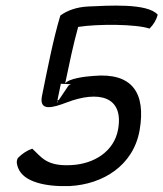

<svg xmlns="http://www.w3.org/2000/svg" viewBox="-20 -631 577 678"><path d="M43 -73C37 -61 39 -51 44 -38C63 12 142 29 226 26C343 20 451 -46 473 -171C496 -304 446 -375 311 -363C281 -361 222 -354 210 -336C224 -403 239 -475 256 -536C327 -547 462 -546 508 -530C523 -545 532 -561 537 -579C501 -621 360 -611 290 -608C251 -606 217 -594 193 -576C168 -493 147 -385 128 -291C118 -237 165 -250 215 -269C327 -312 418 -292 397 -174C383 -96 312 -52 232 -48C143 -43 126 -77 94 -106C76 -100 59 -89 43 -73ZM56 -66C54 -62 54 -56 58 -45C74 -5 145 14 228 11C340 5 438 -56 458 -171C479 -289 442 -349 337 -349C329 -349 319 -349 309 -348C279 -346 228 -336 222 -329L181 -268L195 -336C209 -403 224 -475 241 -537L244 -549L256 -551C326 -562 447 -561 505 -547C511 -555 516 -563 520 -573C484 -602 357 -596 289 -593C256 -591 225 -581 205 -568C182 -489 161 -382 143 -291C139 -268 144 -268 155 -268C162 -268 168 -269 183 -273C194 -276 201 -279 212 -283C303 -318 394 -316 412 -238C416 -220 416 -199 412 -174C396 -86 316 -37 231 -33C143 -28 116 -61 88 -89C77 -84 68 -77 56 -66ZM76 -69C79 -72 83 -75 85 -77C108 -55 146 -28 234 -33C344 -39 418 -95 432 -174C442 -232 429 -269 387 -290C335 -316 254 -304 193 -280C182 -276 171 -272 164 -270C163 -274 161 -281 163 -291C181 -384 203 -491 227 -572C246 -585 270 -592 292 -593C370 -596 474 -601 502 -576C499 -567 493 -558 489 -551C418 -561 315 -561 246 -550L223 -547L221 -537C204 -476 189 -403 175 -336L244 -333C248 -339 282 -346 313 -348H314H315C322 -349 331 -349 337 -349C409 -349 460 -298 438 -171C416 -47 310 6 225 11C157 13 94 2 78 -41C74 -53 72 -60 76 -69Z"/></svg>

Font: Snowfall
Style: EcoObl
Weight: 400
Designer: Jasper
Foundry: Cannot Into Space Fonts
Version: Version 0.9